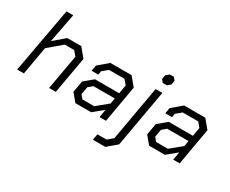

<svg xmlns="http://www.w3.org/2000/svg" viewBox="-131 -1162 2193 1827"><g transform="rotate(30 965.5 -248.0)"><path d="M161 -714H235L174 -395L295 -498H448L527 -403L456 0H382L450 -383L408 -432H305L159 -308L105 0H31Z M601 -84 623 -210 719 -290H985L1001 -385L960 -434H790L731 -385L724 -344H650L661 -407L768 -498H1001L1078 -405L1007 0H936L951 -88L844 0H671ZM840 -64 963 -165 973 -226H739L693 -187L678 -103L711 -64Z M1270 -612 1278 -656 1313 -686H1357L1382 -656L1374 -611L1340 -582H1295ZM1001 152H1101L1159 103L1265 -498H1339L1228 131L1126 218H989Z M1411 -84 1433 -210 1529 -290H1795L1811 -385L1770 -434H1600L1541 -385L1534 -344H1460L1471 -407L1578 -498H1811L1888 -405L1817 0H1746L1761 -88L1654 0H1481ZM1650 -64 1773 -165 1783 -226H1549L1503 -187L1488 -103L1521 -64Z"/></g></svg>

Font: Chakra Petch
Style: Italic
Weight: 400
Italic angle: -10°
Designer: Katatrad Aksorn Co.,Ltd.
Foundry: Cadson Demak Co.,Ltd.
Version: Version 1.000; ttfautohint (v1.6)